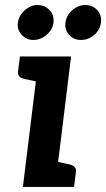

<svg xmlns="http://www.w3.org/2000/svg" viewBox="-20 -736 418 756"><path d="M70.1 0 133.3 -513.8H259.9L196.7 0ZM172.4 0 197.5 -100.8 253.5 -88.8Q267 -85.6 273.7 -78.6Q280.4 -71.6 278.9 -58.1L271.6 0ZM157.6 -513.8 132.5 -413.1 76.5 -425.1Q63 -428.2 56.3 -435.2Q49.6 -442.2 51.2 -455.7L58.4 -513.8ZM190.6 -646.6Q187 -619 163.5 -598.9Q139.9 -578.7 110.7 -578.7Q83.6 -578.7 65.2 -599.2Q46.7 -619.6 50.4 -646.5Q54.1 -674.6 77.3 -695.4Q100.6 -716.2 127.5 -716.2Q156.8 -716.2 175.5 -695.8Q194.2 -675.4 190.6 -646.6ZM377.6 -647Q374 -618.6 351.2 -598.7Q328.5 -578.7 298.6 -578.7Q270.5 -578.7 252.3 -598.7Q234.1 -618.6 237.7 -647Q241.3 -675.4 264.5 -695.8Q287.8 -716.2 315.5 -716.2Q345.3 -716.2 363.2 -695.8Q381.2 -675.4 377.6 -647Z"/></svg>

Font: Aleo
Style: Italic
Weight: 400
Italic angle: -7°
Designer: Alessio Laiso
Foundry: Alessio Laiso
Version: Version 2.001;gftools[0.9.29]